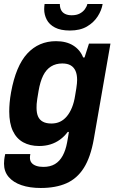

<svg xmlns="http://www.w3.org/2000/svg" viewBox="-22 -744 576 956"><path d="M181 192Q126 192 85 178Q44 164 21 137Q-2 110 -2 71Q-2 63 -1 52Q0 41 4 23H129Q128 29 127.5 33Q127 37 127 41Q127 57 135.5 67Q144 77 159 82Q174 87 194 87Q228 87 251.5 73Q275 59 290 31.5Q305 4 312 -34Q315 -48 317 -62Q319 -76 321 -87H315Q299 -65 277 -49Q255 -33 229 -25Q203 -17 173 -17Q127 -17 93.5 -35.5Q60 -54 42 -92Q24 -130 24 -189Q24 -209 26 -232.5Q28 -256 33 -284Q57 -416 114 -477.5Q171 -539 257 -539Q308 -539 342.5 -517.5Q377 -496 392 -458H399L421 -527H528L445 -51Q429 39 395.5 92Q362 145 309 168.5Q256 192 181 192ZM234 -129Q258 -129 277 -138Q296 -147 311 -165Q326 -183 336.5 -209Q347 -235 352 -268Q356 -290 358 -304Q360 -318 361 -328Q362 -338 362 -346Q362 -373 354 -391Q346 -409 330 -418.5Q314 -428 288 -428Q256 -428 232 -413Q208 -398 193 -368Q178 -338 170 -291Q166 -267 163.5 -251.5Q161 -236 160.5 -226Q160 -216 160 -207Q160 -181 167.5 -164Q175 -147 191.5 -138Q208 -129 234 -129ZM326 -592Q280 -592 251.5 -607Q223 -622 210.5 -646.5Q198 -671 198 -698Q198 -704 198.5 -710.5Q199 -717 200 -724H276Q276 -706 282.5 -693.5Q289 -681 302.5 -674.5Q316 -668 335 -668Q359 -668 375 -676.5Q391 -685 400.5 -698Q410 -711 413 -724H489Q484 -693 464.5 -662.5Q445 -632 411 -612Q377 -592 326 -592Z"/></svg>

Font: Archivo SemiCondensed
Style: Bold Italic
Weight: 700
Width: 4
Italic angle: -10°
Designer: Hector Gatti
Foundry: Omnibus-Type
Version: Version 2.001